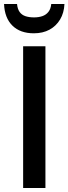

<svg xmlns="http://www.w3.org/2000/svg" viewBox="-35 -947 344 967"><path d="M81.5 0V-713.9H193.8V0ZM289.6 -926.8Q287.6 -882.3 267.8 -849.1Q248 -815.9 214.4 -797.6Q180.7 -779.3 135.3 -779.3Q66.9 -779.3 27.6 -817.9Q-11.7 -856.4 -14.6 -926.8H50.8Q53.2 -901.4 64 -886.5Q74.7 -871.6 93.3 -865.5Q111.8 -859.4 136.7 -859.4Q159.7 -859.4 178.2 -865.7Q196.8 -872.1 208.7 -887Q220.7 -901.9 223.1 -926.8Z"/></svg>

Font: Open Sans SemiCondensed SemiBold
Style: Regular
Weight: 600
Width: 4
Designer: Monotype Design Team
Foundry: Monotype Imaging Inc.
Version: Version 3.000